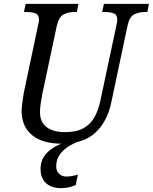

<svg xmlns="http://www.w3.org/2000/svg" viewBox="-20 -734 791 994"><path d="M301 10Q200 10 146 -34.5Q92 -79 92 -160Q92 -177 96 -205.5Q100 -234 103 -252L177 -603Q182 -622 182 -633Q182 -658 163 -665Q144 -672 116 -672H104L113 -714H386L378 -672H366Q336 -672 310.5 -660Q285 -648 274 -600L199 -247Q194 -220 190.5 -196.5Q187 -173 187 -153Q187 -102 221 -76Q255 -50 317 -50Q377 -50 413.5 -71Q450 -92 469.5 -128Q489 -164 499 -210L583 -604Q587 -621 587 -633Q587 -658 568.5 -665Q550 -672 521 -672H509L518 -714H751L743 -672H731Q701 -672 675.5 -660Q650 -648 640 -600L556 -203Q535 -104 473.5 -47Q412 10 301 10ZM296 240Q246 240 218 214Q190 188 190 140Q190 87 229 51.5Q268 16 329 0H383Q362 7 335.5 23.5Q309 40 290 65.5Q271 91 271 127Q271 151 285.5 165.5Q300 180 323 180Q336 180 351 177.5Q366 175 383 170L372 224Q337 240 296 240Z"/></svg>

Font: Noto Serif SemiCondensed
Style: Italic
Weight: 400
Width: 4
Italic angle: -12°
Designer: Monotype Design Team
Foundry: Monotype Imaging Inc.
Version: Version 2.013